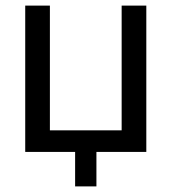

<svg xmlns="http://www.w3.org/2000/svg" viewBox="-20 -542 613 685"><path d="M248 123V0H70V-522H158V-77H414V-522H502V0H324V123Z"/></svg>

Font: Raleway Medium
Style: Regular
Weight: 500
Designer: Matt McInerney, Pablo Impallari, Rodrigo Fuenzalida
Foundry: Matt McInerney, Pablo Impallari, Rodrigo Fuenzalida
Version: Version 4.026